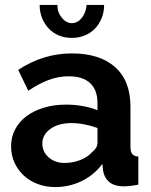

<svg xmlns="http://www.w3.org/2000/svg" viewBox="-20 -750 614 780"><path d="M204 10Q166 10 133 -2.5Q100 -15 76 -37.5Q52 -60 38.5 -90Q25 -120 25 -156Q25 -193 41.5 -224.5Q58 -256 87.5 -278Q117 -300 158 -312.5Q199 -325 248 -325Q283 -325 316.5 -319Q350 -313 376 -302V-332Q376 -384 346.5 -412Q317 -440 259 -440Q217 -440 177 -425Q137 -410 95 -381L54 -466Q155 -533 272 -533Q385 -533 447.5 -477.5Q510 -422 510 -317V-154Q510 -133 517.5 -124Q525 -115 542 -114V0Q508 7 483 7Q445 7 424.5 -10Q404 -27 399 -55L396 -84Q361 -38 311 -14Q261 10 204 10ZM242 -88Q276 -88 306.5 -100Q337 -112 354 -132Q376 -149 376 -170V-230Q352 -239 324 -244.5Q296 -250 270 -250Q218 -250 185 -226.5Q152 -203 152 -167Q152 -133 178 -110.5Q204 -88 242 -88ZM272 -656Q295 -656 312 -677Q329 -698 332 -730H403Q403 -701 393 -676.5Q383 -652 366 -634Q349 -616 324.5 -606Q300 -596 272 -596Q243 -596 219 -606Q195 -616 178 -634Q161 -652 151 -676.5Q141 -701 141 -730H213Q213 -700 231 -678Q249 -656 272 -656Z"/></svg>

Font: IngvarSans
Style: Bold
Weight: 700
Version: Version 3.000